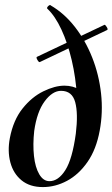

<svg xmlns="http://www.w3.org/2000/svg" viewBox="-20 -747 457 780"><path d="M154 13Q101 13 67.5 -14.5Q34 -42 22 -87.5Q10 -133 20 -186Q34 -259 71.5 -306Q109 -353 156 -376Q203 -399 242 -399Q276 -399 305.5 -382Q335 -365 349 -333L288 -204Q297 -278 292.5 -355Q288 -432 271.5 -502Q255 -572 229.5 -627Q204 -682 172 -712Q170 -715 173 -719Q176 -723 180 -725.5Q184 -728 186 -725Q241 -693 284 -638Q327 -583 354.5 -513.5Q382 -444 390.5 -367.5Q399 -291 385 -216Q371 -140 335.5 -89Q300 -38 252.5 -12.5Q205 13 154 13ZM181 -11Q217 -11 245.5 -56Q274 -101 288 -204Q298 -286 285.5 -332Q273 -378 228 -378Q193 -378 161.5 -335.5Q130 -293 119 -215Q113 -160 118 -113.5Q123 -67 139.5 -39Q156 -11 181 -11ZM142 -495Q138 -493 132 -503.5Q126 -514 130 -516L404 -646Q407 -648 413.5 -637.5Q420 -627 415 -625Z"/></svg>

Font: Cormorant Infant Light
Style: Italic
Weight: 300
Italic angle: -10°
Designer: Christian Thalmann (Catharsis Fonts)
Foundry: Catharsis Fonts
Version: Version 4.001